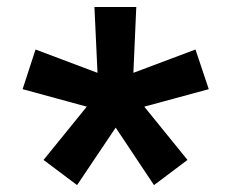

<svg xmlns="http://www.w3.org/2000/svg" viewBox="-20 -583 664 551"><path d="M44.9 -327.1 82 -440.9 259.8 -374 251 -563H371.1L362.8 -374L541 -440.9L579.1 -327.1L394 -276.9L518.1 -124L421.9 -51.8L312 -216.8L201.2 -51.8L105 -124L229 -276.9Z"/></svg>

Font: Nacelle Bold
Style: Regular
Weight: 700
Designer: Sora Sagano
Foundry: Sora Sagano
Version: Version 1.000;FEAKit 1.0